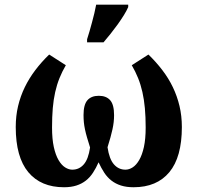

<svg xmlns="http://www.w3.org/2000/svg" viewBox="-20 -786 840 816"><path d="M547.9 9.8Q517.1 9.8 494.1 2.4Q471.2 -4.9 453.6 -18.6Q436 -32.2 423.1 -52Q410.2 -71.8 398.9 -96.2Q388.2 -71.8 375.2 -52Q362.3 -32.2 345 -18.6Q327.6 -4.9 304.9 2.4Q282.2 9.8 252 9.8Q153.8 9.8 100.3 -54.2Q46.9 -118.2 46.9 -246.1Q46.9 -293.5 56.9 -335.4Q66.9 -377.4 85.4 -415.5Q104 -453.6 130.1 -488Q156.2 -522.5 189 -554.2L259.8 -508.8Q244.1 -481.9 232.9 -454.1Q221.7 -426.3 214.6 -394.8Q207.5 -363.3 204.3 -326.4Q201.2 -289.6 201.2 -244.1Q201.2 -195.3 208.7 -161.1Q216.3 -127 228.8 -105.7Q241.2 -84.5 256.6 -74.7Q272 -64.9 287.1 -64.9Q316.4 -64.9 335.9 -87.2Q355.5 -109.4 362.8 -159.2Q355.5 -182.6 350.1 -200.9Q344.7 -219.2 341.3 -235.4Q337.9 -251.5 336.4 -266.4Q335 -281.2 335 -296.9Q335 -341.3 351.6 -360.1Q368.2 -378.9 399.9 -378.9Q431.6 -378.9 448.2 -360.1Q464.8 -341.3 464.8 -296.9Q464.8 -281.2 463.1 -266.6Q461.4 -252 458 -236.3Q454.6 -220.7 449.5 -202.1Q444.3 -183.6 437 -160.2Q444.3 -110.4 464.1 -87.6Q483.9 -64.9 513.2 -64.9Q528.8 -64.9 543.9 -74.7Q559.1 -84.5 571.5 -105.7Q584 -127 591.6 -161.1Q599.1 -195.3 599.1 -244.1Q599.1 -289.6 595.7 -326.4Q592.3 -363.3 585.2 -394.8Q578.1 -426.3 566.9 -454.1Q555.7 -481.9 540 -508.8L610.8 -554.2Q643.6 -522.5 669.9 -488Q696.3 -453.6 714.6 -415.5Q732.9 -377.4 742.9 -335.4Q752.9 -293.5 752.9 -246.1Q752.9 -118.2 699.7 -54.2Q646.5 9.8 547.9 9.8ZM350.1 -619.1Q355 -634.3 360.4 -652.8Q365.7 -671.4 371.1 -691.2Q376.5 -710.9 381.1 -730.2Q385.7 -749.5 388.7 -766.1H524.9V-755.9Q518.1 -740.2 506.1 -720.9Q494.1 -701.7 479.7 -681.6Q465.3 -661.6 449.7 -642.1Q434.1 -622.6 419.9 -606H350.1Z"/></svg>

Font: Droids
Style: b
Weight: 700
Foundry: Ascender Corporation
Version: Version 1.00 build 113